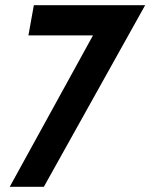

<svg xmlns="http://www.w3.org/2000/svg" viewBox="-20 -720 580 740"><path d="M17.5 0 365 -632 392.5 -583.5H89.5L110.5 -700H539.5L149 0Z"/></svg>

Font: Cabin
Style: Bold Italic
Weight: 700
Width: 4
Italic angle: -10°
Designer: Pablo Impallari
Foundry: Pablo Impallari. http://www.impallari.com Igino Marini. http://www.ikern.com
Version: Version 3.001